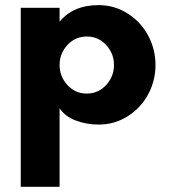

<svg xmlns="http://www.w3.org/2000/svg" viewBox="-20 -471 655 741"><path d="M240.2 -297.4Q210 -264.6 210 -220.2Q210 -175.8 240.2 -142.8Q270.5 -109.9 314.9 -109.9Q359.4 -109.9 389.6 -142.8Q419.9 -175.8 419.9 -220.2Q419.9 -264.6 389.6 -297.4Q359.4 -330.1 314.9 -330.1Q270.5 -330.1 240.2 -297.4ZM210 250H60.1V-440.9H210V-387.2Q262.2 -451.2 360.8 -451.2Q421.9 -451.2 472.7 -418.9Q523.4 -386.7 551.8 -333.7Q580.1 -280.8 580.1 -220.2Q580.1 -159.7 551.8 -106.9Q523.4 -54.2 472.7 -22.2Q421.9 9.8 360.8 9.8Q314 9.8 272.5 -5.9Q231 -21.5 210 -53.2Z"/></svg>

Font: Glacial Indifference
Style: Bold
Weight: 700
Version: Version 1.001